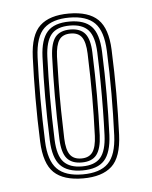

<svg xmlns="http://www.w3.org/2000/svg" viewBox="-40 -840 395 500"><g transform="rotate(-5 157.5 -589.5)"><path d="M158 -374.6Q106.8 -374.6 81.9 -398.3Q57 -422 54.6 -479.8Q52.2 -538.3 52.4 -594.2Q52.6 -650.1 54.6 -700.2Q57 -758.6 82.3 -782Q107.5 -805.5 158 -805.5Q209.5 -805.5 234 -781.5Q258.6 -757.5 260.8 -701.8Q263.2 -643.3 263.2 -588Q263.1 -532.6 261 -480Q258.6 -420.9 233.1 -397.8Q207.7 -374.6 158 -374.6ZM158 -385.1Q203 -385.1 224.5 -406.6Q246 -428.2 248.2 -479.1Q250.4 -533.9 250.5 -587.7Q250.6 -641.4 248.2 -700.1Q246.1 -751.8 224.6 -773.3Q203 -794.9 158 -794.9Q114.5 -794.9 92 -774.1Q69.4 -753.2 67.1 -699.3Q65 -646.8 65.1 -591.6Q65.2 -536.3 67.4 -479.1Q69.4 -429 90.8 -407Q112.2 -385.1 158 -385.1ZM158 -395.4Q118.9 -395.4 100.3 -415Q81.7 -434.6 79.9 -481.1Q77.6 -542.1 77.7 -593.7Q77.7 -645.3 79.9 -699.4Q81.9 -744.3 99.8 -764.4Q117.7 -784.6 158 -784.6Q196.7 -784.6 215.2 -765.3Q233.7 -745.9 235.6 -699Q237.9 -640.7 237.8 -587.7Q237.8 -534.7 235.7 -481.1Q233.6 -435.4 215.6 -415.4Q197.6 -395.4 158 -395.4ZM158 -405.9Q191 -405.9 206.2 -423.5Q221.4 -441.2 223.1 -481.9Q224.3 -512.7 224.8 -547.6Q225.3 -582.6 224.9 -620.6Q224.6 -658.7 223.1 -698.4Q221.6 -739.4 206.1 -756.7Q190.5 -774.1 158 -774.1Q124 -774.1 109.1 -756.1Q94.2 -738.1 92.5 -698.2Q90.5 -646.3 90.4 -593.4Q90.3 -540.5 92.5 -481.6Q94.2 -439.4 110.2 -422.6Q126.1 -405.9 158 -405.9ZM158 -416.2Q131.9 -416.2 119.2 -431.3Q106.5 -446.5 105.1 -482.1Q103 -539.1 103.1 -594.6Q103.2 -650.2 105 -697.4Q106.5 -733.1 119 -748.5Q131.6 -763.8 158 -763.8Q184.2 -763.8 196.7 -748.7Q209.2 -733.5 210.3 -699.1Q212.5 -640.2 212.5 -587.5Q212.5 -534.8 210.6 -482.6Q209.1 -447.6 196.9 -431.9Q184.7 -416.2 158 -416.2ZM158 -426.7Q178 -426.7 187.3 -439.9Q196.6 -453 197.8 -482.2Q199.9 -536.1 199.9 -585.5Q199.9 -634.8 197.7 -697.3Q196.6 -727.4 187.3 -740.4Q178 -753.3 158 -753.3Q137.3 -753.3 128.1 -739.9Q119 -726.4 117.6 -696.9Q116.5 -662.7 116 -627.5Q115.5 -592.2 116 -556Q116.6 -519.7 117.8 -482.6Q118.9 -452.7 128.3 -439.7Q137.7 -426.7 158 -426.7Z"/></g></svg>

Font: Big Shoulders Inline Display SC Thin
Style: Regular
Weight: 100
Designer: Patric King
Foundry: XO Type Co
Version: Version 2.002